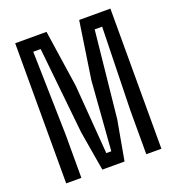

<svg xmlns="http://www.w3.org/2000/svg" viewBox="-142 -915 948 1030"><g transform="rotate(-20 331.5 -400.0)"><path d="M59.9 0V-800H238.7L287.2 -474.3L317.7 -79.1H346.2L376.1 -474.3L425.2 -800H603.4V0H517.2V-249.6L528.7 -724H486.1L434.9 -230L394.2 -3.2H267.4L229 -230L177.7 -724H135.3L146.6 -249.6V0Z"/></g></svg>

Font: Big Shoulders Text SC Thin
Style: Regular
Weight: 100
Designer: Patric King
Foundry: XO Type Co
Version: Version 2.002